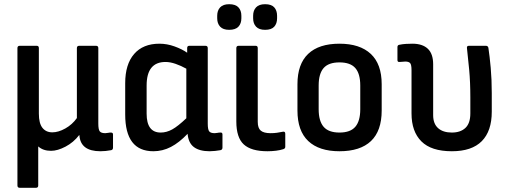

<svg xmlns="http://www.w3.org/2000/svg" viewBox="-20 -709 2422 914"><path d="M74 185Q63 185 63 174V-480Q63 -491 74 -491H155Q165 -491 165 -480V-168Q165 -122 182 -100.5Q199 -79 229 -79Q258 -79 291 -97.5Q324 -116 346 -147V-480Q346 -491 357 -491H437Q448 -491 448 -480V-121Q448 -92 455 -83.5Q462 -75 481 -75Q487 -75 494 -76.5Q501 -78 508 -78Q518 -78 518 -69V-6Q518 4 509 6Q482 11 458 11Q363 11 358 -65L357 -66Q330 -31 292 -11Q254 9 223 9Q185 9 162 -12V174Q162 185 151 185Z M710 11Q576 11 576 -164V-313Q576 -403 618.5 -452Q661 -501 739 -501Q775 -501 811 -488Q847 -475 871 -458V-480Q871 -491 881 -491H958Q969 -491 969 -480V-121Q969 -92 976 -83.5Q983 -75 1002 -75Q1008 -75 1015 -76.5Q1022 -78 1029 -78Q1039 -79 1039 -69V-6Q1039 4 1029 6Q1018 8 1003.5 9.5Q989 11 978 11Q930 11 903.5 -8.5Q877 -28 873 -72Q833 -30 793.5 -9.5Q754 11 710 11ZM678 -168Q678 -78 745 -78Q773 -78 800 -93Q827 -108 867 -146V-382Q842 -396 816 -405Q790 -414 768 -414Q678 -414 678 -302Z M1253 11Q1176 11 1140.5 -21.5Q1105 -54 1105 -131V-480Q1105 -491 1116 -491H1197Q1207 -491 1207 -480V-129Q1207 -99 1221.5 -87Q1236 -75 1268 -75Q1285 -75 1298.5 -77Q1312 -79 1327 -82Q1338 -84 1338 -72V-10Q1338 -2 1329 1Q1314 6 1294 8.5Q1274 11 1253 11ZM1071 -567Q1042 -567 1028 -582Q1014 -597 1014 -622V-634Q1014 -659 1028 -674Q1042 -689 1071 -689Q1101 -689 1115 -674Q1129 -659 1129 -634V-622Q1129 -597 1115 -582Q1101 -567 1071 -567ZM1242 -567Q1213 -567 1199 -582Q1185 -597 1185 -622V-634Q1185 -659 1199 -674Q1213 -689 1242 -689Q1272 -689 1285.5 -674Q1299 -659 1299 -634V-622Q1299 -597 1285.5 -582Q1272 -567 1242 -567Z M1596 11Q1499 11 1447.5 -37.5Q1396 -86 1396 -183V-308Q1396 -404 1447 -452.5Q1498 -501 1596 -501Q1693 -501 1745 -452.5Q1797 -404 1797 -308V-183Q1797 -86 1746 -37.5Q1695 11 1596 11ZM1596 -78Q1648 -78 1671.5 -105.5Q1695 -133 1695 -189V-302Q1695 -358 1671.5 -385Q1648 -412 1596 -412Q1544 -412 1520.5 -385Q1497 -358 1497 -302V-189Q1497 -133 1520.5 -105.5Q1544 -78 1596 -78Z M2131 11Q2033 11 1986 -36Q1939 -83 1939 -169V-375Q1939 -401 1932.5 -408.5Q1926 -416 1909 -416Q1903 -416 1896 -415Q1889 -414 1882 -414Q1872 -413 1872 -423V-485Q1872 -495 1882 -496Q1896 -499 1912.5 -500Q1929 -501 1943 -501Q1991 -501 2016.5 -477Q2042 -453 2042 -403V-161Q2042 -120 2065.5 -99Q2089 -78 2131 -78Q2172 -78 2195.5 -100Q2219 -122 2219 -169V-246Q2219 -317 2213.5 -377Q2208 -437 2203 -479Q2201 -491 2212 -491H2293Q2303 -491 2305 -481Q2311 -442 2316 -386.5Q2321 -331 2321 -266V-177Q2321 -85 2273.5 -37Q2226 11 2131 11Z"/></svg>

Font: Sofia Sans Extra Cond
Style: Bold
Weight: 700
Width: 1
Designer: Botio Nikoltchev, Ani Petrova
Foundry: lettersoup
Version: Version 4.100; ttfautohint (v1.8.3)